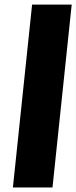

<svg xmlns="http://www.w3.org/2000/svg" viewBox="-20 -830 338 850"><path d="M37.1 0 122.1 -809.6H297.4L212.4 0Z"/></svg>

Font: Oswald
Style: Bold
Weight: 700
Designer: Vernon Adams
Foundry: Vernon Adams
Version: 3.0; ttfautohint (v0.94.23-7a4d-dirty) -l 8 -r 50 -G 200 -x 